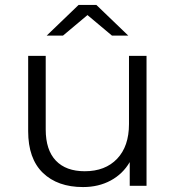

<svg xmlns="http://www.w3.org/2000/svg" viewBox="-20 -752 713 777"><path d="M573 -526V0H505V-96Q477 -48 428 -21.5Q379 5 316 5Q213 5 153.5 -52.5Q94 -110 94 -221V-526H165V-228Q165 -145 206 -102Q247 -59 323 -59Q406 -59 454 -109.5Q502 -160 502 -250V-526ZM433 -608 334 -691 235 -608H169L298 -732H370L499 -608Z"/></svg>

Font: Idrija
Style: Regular
Weight: 400
Designer: Julieta Ulanovsky
Foundry: Julieta Ulanovsky
Version: Version 7.200